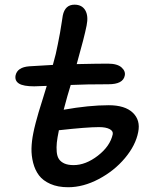

<svg xmlns="http://www.w3.org/2000/svg" viewBox="-20 -784 646 814"><path d="M269 9.8Q225.1 9.8 193.6 -4.2Q162.1 -18.1 145.3 -40.5Q128.4 -63 120.6 -93.5Q112.8 -124 113.5 -154.8Q114.3 -185.5 121.1 -219.2Q124.5 -237.3 131.6 -264.4Q138.7 -291.5 143.8 -308.3Q148.9 -325.2 161.9 -366.7Q174.8 -408.2 178.2 -419.9Q132.3 -418 125 -418Q79.1 -418 60.5 -429.7Q42 -441.4 45.9 -463.9Q53.2 -499 104 -502.9Q187 -507.8 204.1 -508.8Q218.3 -558.1 225.1 -596.2Q230 -619.1 234.4 -644.5Q238.8 -669.9 242.2 -692.4Q245.6 -714.8 246.1 -717.8Q255.4 -764.2 295.9 -764.2Q327.6 -764.2 341.6 -740.2Q355.5 -716.3 347.2 -675.8Q337.9 -627.9 305.2 -512.2Q395 -514.2 437 -514.2Q477.5 -514.2 495.4 -498Q513.2 -481.9 508.8 -462.9Q501.5 -426.8 439.9 -426.8Q344.2 -426.8 279.8 -423.8Q266.1 -380.4 250 -318.8Q357.4 -337.9 440.9 -337.9Q509.8 -337.9 543 -306.2Q576.2 -274.4 565.9 -224.1Q555.2 -168 509.8 -113.8Q464.4 -59.6 398.7 -24.9Q333 9.8 269 9.8ZM229 -228Q223.1 -199.7 220.9 -179.4Q218.8 -159.2 220.5 -140.1Q222.2 -121.1 230 -109.4Q237.8 -97.7 253.2 -90.8Q268.6 -84 292 -84Q343.3 -84 395 -124Q446.8 -164.1 458 -214.8Q460.4 -228.5 444.6 -236.8Q428.7 -245.1 399.9 -245.1Q348.6 -245.1 230 -231.9Q229 -231 229 -228Z"/></svg>

Font: Shantell Sans Normal
Style: Italic
Weight: 500
Italic angle: -11.31°
Designer: Stephen Nixon, Anya Danilova, Shantell Martin
Foundry: Arrow Type
Version: Version 1.006;[559af2be0]